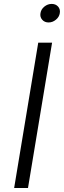

<svg xmlns="http://www.w3.org/2000/svg" viewBox="-20 -941 320 961"><path d="M240.7 -727.5 120.1 0H50.8L171.4 -727.5ZM223.1 -828.6Q203.1 -828.6 191.2 -842.3Q179.2 -856 182.6 -875Q185.5 -894.5 202.1 -908Q218.8 -921.4 238.8 -921.4Q258.8 -921.4 270.8 -908Q282.7 -894.5 279.3 -875Q276.4 -856 259.8 -842.3Q243.2 -828.6 223.1 -828.6Z"/></svg>

Font: Inter Light
Style: Italic
Weight: 300
Italic angle: -9.3988°
Designer: Rasmus Andersson
Foundry: rsms
Version: Version 4.001;git-66647c0bb